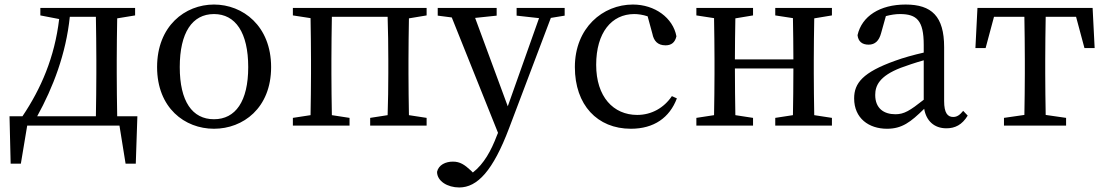

<svg xmlns="http://www.w3.org/2000/svg" viewBox="-20 -554 4876 847"><path d="M144 -41C214 -168 271 -316 288 -480H403C404 -424 405 -344 405 -289V-230C405 -176 404 -97 403 -41ZM497 -41C496 -97 495 -176 495 -230V-289C495 -342 496 -418 497 -473L576 -486V-519H158V-486L241 -470C221 -301 161 -163 79 -41H22L27 168H72L100 0H507L534 168H579L586 -41Z M924 14C1052 14 1176 -77 1176 -258C1176 -440 1051 -534 924 -534C796 -534 673 -439 673 -258C673 -78 795 14 924 14ZM924 -28C828 -28 773 -107 773 -258C773 -410 828 -492 924 -492C1019 -492 1075 -410 1075 -258C1075 -107 1019 -28 924 -28Z M1862 -486V-519H1272V-486L1350 -474C1351 -418 1352 -342 1352 -289V-230C1352 -177 1351 -101 1350 -46L1272 -34V0H1522V-34L1444 -46C1443 -101 1442 -177 1442 -230V-289C1442 -344 1443 -424 1444 -480H1690C1692 -424 1693 -344 1693 -289V-230C1693 -177 1692 -101 1690 -46L1613 -34V0H1862V-34L1784 -46C1783 -101 1782 -177 1782 -230V-289C1782 -342 1783 -418 1784 -473Z M2471 -519H2259V-485L2358 -474L2220 -85L2076 -475L2171 -485V-519H1911V-485L1973 -477L2177 32L2172 44C2147 110 2115 169 2066 207L2058 199C2029 172 2009 159 1978 159C1946 159 1915 173 1908 204C1908 245 1954 273 2006 273C2086 273 2155 199 2226 11L2410 -475L2471 -485Z M2944 -130C2909 -78 2854 -47 2791 -47C2686 -47 2610 -127 2610 -268C2610 -410 2678 -492 2778 -492C2795 -492 2816 -489 2837 -482L2858 -405C2864 -374 2881 -354 2916 -354C2942 -354 2958 -367 2964 -394C2949 -475 2869 -534 2772 -534C2639 -534 2516 -431 2516 -258C2516 -91 2615 14 2763 14C2865 14 2934 -35 2966 -120Z M3650 -486V-519H3400V-486L3478 -474C3479 -420 3480 -346 3480 -292H3222C3222 -346 3223 -419 3224 -473L3302 -486V-519H3052V-486L3130 -474C3131 -418 3132 -342 3132 -289V-230C3132 -177 3131 -101 3130 -46L3052 -34V0H3302V-34L3224 -46C3223 -101 3222 -179 3222 -252H3480C3480 -179 3479 -100 3478 -46L3400 -34V0H3650V-34L3572 -46C3571 -102 3570 -177 3570 -230V-289C3570 -342 3571 -418 3572 -473Z M4055 -114C3994 -66 3969 -50 3930 -50C3879 -50 3841 -76 3841 -135C3841 -175 3858 -218 3954 -255C3978 -264 4016 -277 4055 -288ZM4229 -65C4215 -48 4203 -38 4185 -38C4160 -38 4145 -56 4145 -108V-346C4145 -482 4090 -534 3975 -534C3862 -534 3782 -483 3763 -399C3766 -372 3782 -357 3812 -357C3840 -357 3858 -374 3867 -408L3888 -483C3911 -489 3931 -492 3950 -492C4024 -492 4055 -464 4055 -356V-322C4011 -312 3964 -299 3929 -286C3786 -235 3748 -187 3748 -120C3748 -32 3813 14 3893 14C3959 14 3997 -15 4057 -74C4066 -21 4101 12 4155 12C4193 12 4224 -3 4249 -44Z M4727 -480 4764 -342H4809L4800 -519H4292L4283 -342H4328L4365 -480H4499C4500 -424 4501 -344 4501 -289V-230C4501 -177 4500 -102 4499 -47L4409 -34V0H4683V-34L4593 -47C4592 -102 4591 -177 4591 -230V-289C4591 -344 4592 -424 4593 -480Z"/></svg>

Font: Source Han Serif JP Medium
Style: Regular
Weight: 500
Designer: Ryoko NISHIZUKA 西塚涼子 (kana & ideographs); Frank Grießhammer (Latin, Greek & Cyrillic); Wenlong ZHANG 张文龙 (bopomofo); San
Foundry: Adobe Systems Incorporated
Version: Version 1.001;PS 1.001;hotconv 16.6.54;makeotf.lib2.5.65590